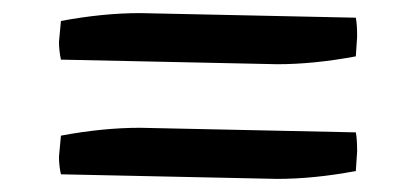

<svg xmlns="http://www.w3.org/2000/svg" viewBox="-20 -405 636 293"><path d="M523 -203Q525 -193 525 -174L523 -144Q459 -132 403 -132L73 -139Q70 -152 70 -166L73 -198Q137 -210 194 -210ZM523 -378Q525 -368 525 -349L523 -319Q459 -307 403 -307L73 -314Q70 -328 70 -341L73 -373Q137 -385 194 -385Z"/></svg>

Font: Inika
Style: Regular
Weight: 400
Designer: Constanza Artigas Preller
Foundry: Constanza Artigas Preller
Version: Version 1.001